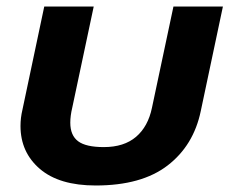

<svg xmlns="http://www.w3.org/2000/svg" viewBox="-20 -555 705 590"><path d="M43 -168Q43 -193 49 -218L116 -535H268L202 -224Q196 -199 196 -178Q196 -139 220 -121Q244 -103 299 -103Q361 -103 398 -134.5Q435 -166 447 -224L513 -535H665L597 -214Q575 -108 495 -46.5Q415 15 274 15Q162 15 102.5 -36Q43 -87 43 -168Z"/></svg>

Font: Prompt SemiBold
Style: Italic
Weight: 600
Italic angle: -12°
Designer: Katatrad Team
Foundry: CadsonDemak
Version: Version 1.001